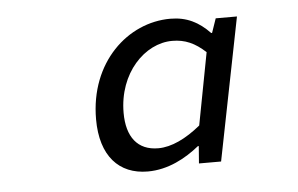

<svg xmlns="http://www.w3.org/2000/svg" viewBox="-35 -771 671 432"><g transform="rotate(-5 300.0 -555.0)"><path d="M283 -386C329 -386 369 -408 400 -433H402L399 -394H449L513 -716H465L454 -684H452C427 -710 400 -724 363 -724C267 -724 177 -642 177 -513C177 -430 218 -386 283 -386ZM311 -436C264 -436 240 -468 240 -522C240 -612 301 -674 363 -674C392 -674 414 -664 438 -642L407 -479C374 -452 341 -436 311 -436Z"/></g></svg>

Font: Source Code Variable
Style: Italic
Weight: 400
Italic angle: -11°
Monospace: yes
Designer: Paul D. Hunt, Teo Tuominen
Foundry: Adobe Systems Incorporated
Version: Version 1.005;PS 1.0;hotconv 16.6.54;makeotf.lib2.5.65590